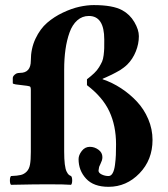

<svg xmlns="http://www.w3.org/2000/svg" viewBox="-20 -718 655 748"><path d="M100.1 -126V-368.2Q100.1 -377.4 97.9 -379.9Q95.7 -382.3 85 -383.8L41 -389.2Q29.8 -391.1 29.8 -394V-414.1Q29.8 -422.9 43 -431.2Q48.8 -434.1 58.1 -434.1Q100.1 -434.1 100.1 -481.9Q100.1 -528.8 118.2 -567.1Q136.2 -605.5 163.6 -629.2Q190.9 -652.8 225.1 -668.9Q259.3 -685.1 289.6 -691.7Q319.8 -698.2 345.2 -698.2Q419.4 -698.2 456.1 -678.2Q485.8 -662.1 503.4 -632.1Q521 -602.1 521 -577.1Q521 -546.9 509 -517.3Q497.1 -487.8 476.1 -466.8Q469.7 -460.4 461.9 -454.6Q454.1 -448.7 448 -444.8Q441.9 -440.9 430.9 -435.3Q419.9 -429.7 415.3 -427.2Q410.6 -424.8 397 -418.7Q383.3 -412.6 379.9 -411.1V-409.2Q417.5 -396.5 451.4 -374.3Q485.4 -352.1 513.2 -322.5Q541 -293 557.6 -253.9Q574.2 -214.8 574.2 -172.9Q574.2 -95.2 523.4 -42.7Q472.7 9.8 402.8 9.8Q344.7 9.8 315.4 -22Q286.1 -53.7 286.1 -98.1Q286.1 -113.8 298.6 -129.9Q311 -146 330.1 -146Q348.1 -146 363.5 -134.8Q378.9 -123.5 378.9 -106Q378.9 -99.1 377 -93Q375 -86.9 371.3 -79.3Q367.7 -71.8 366.2 -67.9Q363.8 -55.7 363.8 -53.2Q363.8 -44.4 376.2 -38.3Q388.7 -32.2 402.8 -32.2Q412.6 -32.2 418.9 -43.5Q425.3 -54.7 428 -75.9Q430.7 -97.2 431.4 -114.3Q432.1 -131.3 432.1 -155.8Q432.1 -228 406 -283.9Q379.9 -339.8 318.8 -386.2V-409.2Q335.4 -421.9 346.9 -432.9Q358.4 -443.8 366 -456.3Q373.5 -468.8 377.7 -478Q381.8 -487.3 383.8 -503.2Q385.7 -519 386 -530Q386.2 -541 386.2 -564Q386.2 -655.8 326.2 -655.8Q300.3 -655.8 281 -638.7Q261.7 -621.6 251 -591.6Q240.2 -561.5 235.1 -525.4Q230 -489.3 230 -446.8V-127.9Q230 -98.1 232.4 -78.4Q234.9 -58.6 239.5 -49.6Q244.1 -40.5 247.8 -37.4Q251.5 -34.2 256.8 -32.2Q261.2 -27.8 261.2 -15.1Q261.2 -2.4 256.8 2Q233.9 0 165 0Q116.7 0 22.9 2Q18.6 -2.4 18.6 -15.1Q18.6 -27.8 22.9 -32.2Q48.3 -33.2 61.3 -36.4Q74.2 -39.6 84 -49.6Q93.8 -59.6 96.9 -77.1Q100.1 -94.7 100.1 -126Z"/></svg>

Font: Common Serif
Style: Bold
Weight: 700
Designer: Philipp H. Poll, Khaled Hosny
Foundry: Stefan Peev, Context Ltd.
Version: Version 1.026